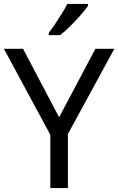

<svg xmlns="http://www.w3.org/2000/svg" viewBox="-20 -964 606 984"><path d="M283 -363 469 -714H566L328 -277V0H238V-273L0 -714H98ZM431 -934Q419 -916 394 -887.5Q369 -859 340.5 -830.5Q312 -802 288 -784H230V-796Q245 -815 262.5 -841Q280 -867 297 -894.5Q314 -922 325 -944H431Z"/></svg>

Font: Noto Sans Manichaean
Style: Regular
Weight: 400
Designer: Monotype Design Team
Foundry: Monotype Imaging Inc.
Version: Version 2.005; ttfautohint (v1.8.4.7-5d5b)